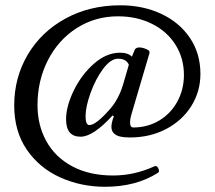

<svg xmlns="http://www.w3.org/2000/svg" viewBox="-20 -696 818 732"><path d="M34.2 -293.9Q34.2 -400.4 85.9 -487.8Q137.7 -575.2 230 -625.5Q322.3 -675.8 439 -675.8Q524.9 -675.8 594.5 -643.3Q664.1 -610.8 704.1 -551.5Q744.1 -492.2 744.1 -414.1Q744.1 -347.7 709.7 -292.2Q675.3 -236.8 613.8 -204.3Q552.2 -171.9 475.1 -171.9Q452.1 -171.9 436.8 -175.8Q421.4 -179.7 413.1 -188.7Q404.8 -197.8 404.8 -212.9Q404.8 -219.7 407 -229.7Q409.2 -239.7 414.1 -252.9L409.2 -255.9Q335.4 -174.8 287.1 -174.8Q231.9 -174.8 231.9 -241.2Q231.9 -290.5 261.2 -350.8Q290.5 -411.1 338.1 -453.1Q385.7 -495.1 438 -495.1Q467.8 -495.1 482.9 -480L493.2 -504.9Q499.5 -520.5 528.8 -512.2Q541 -508.3 546.4 -503.9Q551.8 -499.5 549.8 -493.2L481 -259.8Q475.1 -239.7 476.1 -224.9Q477.1 -210 487.8 -210Q542.5 -210 586.7 -236.3Q630.9 -262.7 656 -308.6Q681.2 -354.5 681.2 -410.2Q681.2 -474.6 648.9 -525.6Q616.7 -576.7 559.3 -605.2Q502 -633.8 430.2 -633.8Q342.8 -633.8 272.5 -588.9Q202.1 -543.9 162.6 -466.3Q123 -388.7 123 -294.9Q123 -218.8 156.7 -157.7Q190.4 -96.7 255.6 -61.8Q320.8 -26.9 411.1 -26.9Q492.2 -26.9 568.8 -62Q578.1 -66.4 584 -53.2Q586.4 -47.4 586.2 -43.5Q585.9 -39.6 582 -37.1Q540 -10.3 489.5 2.9Q439 16.1 380.9 16.1Q288.6 16.1 209.2 -19.8Q129.9 -55.7 82 -125.7Q34.2 -195.8 34.2 -293.9ZM401.9 -283.2Q412.1 -294.9 420.9 -309.3Q429.7 -323.7 437.3 -340.8Q444.8 -357.9 450.2 -377L471.2 -449.2Q466.3 -460.4 456.1 -466.3Q445.8 -472.2 430.2 -472.2Q401.9 -472.2 373 -433.3Q344.2 -394.5 325.2 -341.6Q306.2 -288.6 306.2 -252.9Q306.2 -219.2 320.8 -219.2Q346.7 -219.2 401.9 -283.2Z"/></svg>

Font: Junicode Two Beta VF
Style: Regular
Weight: 400
Designer: Peter S. Baker
Foundry: Briery Creek Software
Version: Version 1.031 beta; ttfautohint (v1.8.1.43-b0c9)